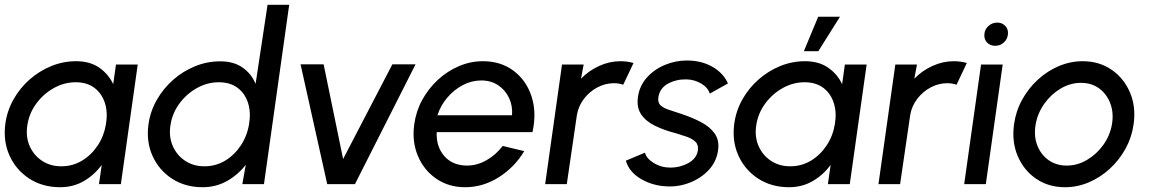

<svg xmlns="http://www.w3.org/2000/svg" viewBox="-27 -770 4826 803"><path d="M458 -500H549L478.5 0H387L398.5 -80.5Q368 -38.5 323.8 -12.8Q279.5 13 224.5 13Q151 13 95.5 -23Q40 -59 12.8 -119.5Q-14.5 -180 -4.5 -253.5Q3 -307.5 29.8 -354.8Q56.5 -402 97.2 -437.8Q138 -473.5 187.8 -493.8Q237.5 -514 291.5 -514Q349 -514 387.8 -487.2Q426.5 -460.5 446.5 -418ZM229.5 -74.5Q277 -74.5 316.2 -98.2Q355.5 -122 381.8 -161.8Q408 -201.5 416 -250Q424.5 -299 411.8 -339Q399 -379 368 -402.5Q337 -426 289.5 -426Q242 -426 199 -402.2Q156 -378.5 126 -338.5Q96 -298.5 88 -250Q79.5 -201 96.2 -161.2Q113 -121.5 148 -98Q183 -74.5 229.5 -74.5Z M1092 -750H1182.5L1077 0H986.5L1001 -81Q968.5 -39 922.5 -13Q876.5 13 820 13Q747.5 13 692.8 -22.5Q638 -58 611 -117.8Q584 -177.5 594 -250Q601.5 -304.5 628.8 -352.2Q656 -400 697.2 -436.2Q738.5 -472.5 789 -493Q839.5 -513.5 894 -513.5Q950.5 -513.5 987.5 -487.5Q1024.5 -461.5 1042 -419.5ZM828 -74.5Q875.5 -74.5 914.8 -98.2Q954 -122 980.2 -161.8Q1006.5 -201.5 1014.5 -250Q1023 -299 1010.5 -339Q998 -379 966.8 -402.5Q935.5 -426 888.5 -426Q840.5 -426 797.5 -402.2Q754.5 -378.5 724.5 -338.5Q694.5 -298.5 686.5 -250Q678 -201 694.8 -161.2Q711.5 -121.5 746.5 -98Q781.5 -74.5 828 -74.5Z M1457.5 0H1341.5L1230 -501H1326.5L1408 -105L1614 -501H1711Z M1918.5 13Q1849.5 13 1797.8 -22.5Q1746 -58 1720.8 -117.8Q1695.5 -177.5 1705.5 -250Q1713 -305 1739.2 -352.8Q1765.5 -400.5 1805 -436.8Q1844.5 -473 1892.8 -493.5Q1941 -514 1992.5 -514Q2068 -514 2121.2 -473.8Q2174.5 -433.5 2196.2 -366.2Q2218 -299 2200 -217.5H1799.5Q1796.5 -157.5 1830.8 -117.8Q1865 -78 1925.5 -77.5Q1968 -77.5 2007 -99.5Q2046 -121.5 2075.5 -159.5L2165.5 -138Q2126 -71.5 2059.8 -29.2Q1993.5 13 1918.5 13ZM1802.5 -288H2114.5Q2117.5 -327.5 2101.8 -360.8Q2086 -394 2056 -413.8Q2026 -433.5 1986 -433.5Q1945.5 -433.5 1908.5 -414Q1871.5 -394.5 1843.5 -361.5Q1815.5 -328.5 1802.5 -288Z M2253 0 2323.5 -500H2414L2403 -441Q2435.5 -474.5 2478.8 -494.2Q2522 -514 2568 -514Q2597 -514 2622.5 -506.5L2579.5 -415.5Q2562 -422 2540.5 -422Q2504.5 -422 2471.5 -404.5Q2438.5 -387 2415.5 -357Q2392.5 -327 2386 -290.5L2343.5 0Z M2762.5 9.5Q2702 7 2653 -22Q2604 -51 2590.5 -98L2670.5 -131.5Q2676.5 -107 2707.8 -88Q2739 -69 2777.5 -69Q2816 -69 2850.5 -87.2Q2885 -105.5 2891.5 -139Q2895.5 -163 2882 -176.5Q2868.5 -190 2846 -197.8Q2823.5 -205.5 2800.5 -212.5Q2751.5 -225 2713.2 -243.5Q2675 -262 2655 -291Q2635 -320 2641 -364Q2647.5 -411 2678 -445.2Q2708.5 -479.5 2753 -498.2Q2797.5 -517 2845.5 -517Q2906 -517 2952 -491Q2998 -465 3017.5 -421L2941.5 -378.5Q2934 -403.5 2906.2 -420.2Q2878.5 -437 2845 -438Q2802.5 -439 2768 -420.8Q2733.5 -402.5 2727 -366Q2722.5 -341.5 2736 -329.2Q2749.5 -317 2773.5 -309.8Q2797.5 -302.5 2824.5 -293Q2868 -278.5 2905 -259.2Q2942 -240 2962.2 -211.2Q2982.5 -182.5 2976 -140.5Q2969.5 -94 2937.5 -59.5Q2905.5 -25 2858.8 -6.5Q2812 12 2762.5 9.5Z M3506.5 -500H3597.5L3527 0H3435.5L3447 -80.5Q3416.5 -38.5 3372.2 -12.8Q3328 13 3273 13Q3199.5 13 3144 -23Q3088.5 -59 3061.2 -119.5Q3034 -180 3044 -253.5Q3051.5 -307.5 3078.2 -354.8Q3105 -402 3145.8 -437.8Q3186.5 -473.5 3236.2 -493.8Q3286 -514 3340 -514Q3397.5 -514 3436.2 -487.2Q3475 -460.5 3495 -418ZM3278 -74.5Q3325.5 -74.5 3364.8 -98.2Q3404 -122 3430.2 -161.8Q3456.5 -201.5 3464.5 -250Q3473 -299 3460.2 -339Q3447.5 -379 3416.5 -402.5Q3385.5 -426 3338 -426Q3290.5 -426 3247.5 -402.2Q3204.5 -378.5 3174.5 -338.5Q3144.5 -298.5 3136.5 -250Q3128 -201 3144.8 -161.2Q3161.5 -121.5 3196.5 -98Q3231.5 -74.5 3278 -74.5ZM3335 -556 3395 -700H3486L3395.5 -556Z M3647 0 3717.5 -500H3808L3797 -441Q3829.5 -474.5 3872.8 -494.2Q3916 -514 3962 -514Q3991 -514 4016.5 -506.5L3973.5 -415.5Q3956 -422 3934.5 -422Q3898.5 -422 3865.5 -404.5Q3832.5 -387 3809.5 -357Q3786.5 -327 3780 -290.5L3737.5 0Z M4076 -500H4166.5L4096 0H4005.5ZM4135.5 -578.5Q4114 -578.5 4101 -592.2Q4088 -606 4090 -627Q4091.5 -647.5 4107.2 -661.5Q4123 -675.5 4144 -675.5Q4164.5 -675.5 4177.5 -661.5Q4190.5 -647.5 4188.5 -627Q4186.5 -606 4171.2 -592.2Q4156 -578.5 4135.5 -578.5Z M4427 13Q4358 13 4306.2 -22.5Q4254.5 -58 4229.2 -117.8Q4204 -177.5 4214 -250Q4221.5 -305 4247.8 -352.8Q4274 -400.5 4313.5 -436.8Q4353 -473 4401.2 -493.5Q4449.5 -514 4501 -514Q4570 -514 4621.8 -478.5Q4673.5 -443 4699 -383Q4724.5 -323 4714 -250Q4706.5 -195.5 4680.2 -148Q4654 -100.5 4614.5 -64.2Q4575 -28 4527 -7.5Q4479 13 4427 13ZM4434 -77.5Q4479 -77.5 4519.2 -101.2Q4559.5 -125 4587.5 -164.2Q4615.5 -203.5 4623.5 -250Q4631.5 -297 4617 -336.5Q4602.5 -376 4570.5 -399.8Q4538.5 -423.5 4494 -423.5Q4449 -423.5 4408.8 -399.5Q4368.5 -375.5 4340.5 -336Q4312.5 -296.5 4304.5 -250Q4296 -201.5 4311 -162.5Q4326 -123.5 4358.2 -100.5Q4390.5 -77.5 4434 -77.5Z"/></svg>

Font: Urbanist Medium
Style: Italic
Weight: 500
Italic angle: -8°
Designer: Corey Hu
Foundry: Corey Hu
Version: Version 1.330; ttfautohint (v1.8.4.7-5d5b)